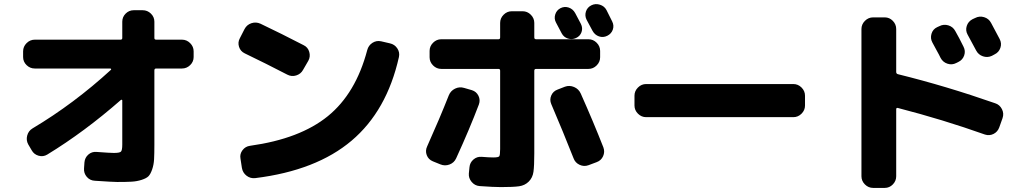

<svg xmlns="http://www.w3.org/2000/svg" viewBox="-20 -852 5040 939"><path d="M150 -517Q127 -517 110 -533.5Q93 -550 93 -573V-601Q93 -624 110 -641Q127 -658 150 -658H569Q578 -658 578 -666V-746Q578 -769 594.5 -785.5Q611 -802 634 -802H678Q701 -802 718 -785.5Q735 -769 735 -746V-666Q735 -658 744 -658H870Q893 -658 910 -641Q927 -624 927 -601V-573Q927 -550 910 -533.5Q893 -517 870 -517H744Q735 -517 735 -508V-144Q735 -99 733.5 -72.5Q732 -46 724 -23Q716 0 706 10Q696 20 673 27.5Q650 35 624 36.5Q598 38 553 38Q532 38 444 32Q420 31 404.5 13Q389 -5 391 -29L393 -58Q395 -81 412 -96Q429 -111 452 -109Q519 -104 537 -104Q565 -104 571.5 -110.5Q578 -117 578 -145V-361Q578 -363 575.5 -364Q573 -365 571 -363Q393 -207 211 -96Q191 -84 168.5 -90.5Q146 -97 135 -117L118 -146Q107 -166 113 -189Q119 -212 139 -224Q342 -345 523 -511Q525 -515 520 -517Z M1177 -591Q1156 -601 1149 -623Q1142 -645 1153 -665L1176 -710Q1187 -731 1209.5 -738.5Q1232 -746 1254 -736Q1357 -687 1465 -631Q1486 -621 1492.5 -598Q1499 -575 1488 -555L1462 -510Q1451 -490 1428.5 -483Q1406 -476 1385 -487Q1281 -541 1177 -591ZM1887 -640Q1910 -635 1923 -615.5Q1936 -596 1931 -573Q1872 -310 1699.5 -164Q1527 -18 1229 19Q1205 22 1186 7.5Q1167 -7 1163 -31L1156 -77Q1152 -99 1166 -117.5Q1180 -136 1203 -139Q1447 -173 1583.5 -284Q1720 -395 1776 -607Q1782 -630 1801.5 -642.5Q1821 -655 1844 -650Z M2858 -660Q2881 -660 2898 -643Q2915 -626 2915 -603V-572Q2915 -549 2898 -532Q2881 -515 2858 -515H2602Q2593 -515 2593 -506V-102Q2593 -41 2589 -12Q2585 17 2566 36Q2547 55 2518.5 59Q2490 63 2430 63Q2395 63 2325 58Q2302 56 2286.5 37.5Q2271 19 2273 -4L2276 -34Q2278 -57 2295.5 -72Q2313 -87 2336 -85Q2372 -82 2392 -82Q2417 -82 2421.5 -87.5Q2426 -93 2426 -123V-506Q2426 -515 2418 -515H2138Q2115 -515 2098 -532Q2081 -549 2081 -572V-603Q2081 -626 2098 -643Q2115 -660 2138 -660H2418Q2426 -660 2426 -669V-740Q2426 -763 2443 -780Q2460 -797 2483 -797H2536Q2559 -797 2576 -780Q2593 -763 2593 -740V-669Q2593 -660 2602 -660ZM2793 -788Q2798 -779 2807 -761.5Q2816 -744 2821 -735Q2831 -715 2824 -695Q2817 -675 2797 -666Q2778 -657 2757.5 -663.5Q2737 -670 2727 -689Q2722 -698 2713 -715.5Q2704 -733 2699 -742Q2689 -761 2695.5 -781.5Q2702 -802 2721 -812Q2741 -822 2761.5 -815Q2782 -808 2793 -788ZM2946 -803Q2951 -793 2960.5 -774Q2970 -755 2974 -747Q2984 -727 2977 -707Q2970 -687 2950 -677Q2930 -667 2909.5 -674Q2889 -681 2878 -701Q2869 -719 2849 -755Q2839 -775 2845.5 -795.5Q2852 -816 2872 -826Q2892 -836 2914 -829Q2936 -822 2946 -803ZM2097 -63Q2075 -72 2067 -93.5Q2059 -115 2069 -136Q2130 -272 2175 -386Q2184 -408 2205.5 -418.5Q2227 -429 2250 -422L2288 -411Q2310 -404 2320 -383.5Q2330 -363 2322 -341Q2277 -222 2211 -78Q2201 -56 2178.5 -47.5Q2156 -39 2134 -48ZM2858 -44Q2836 -36 2814.5 -46Q2793 -56 2785 -78Q2735 -205 2676 -343Q2667 -364 2676 -385Q2685 -406 2707 -414L2743 -428Q2765 -436 2787.5 -426.5Q2810 -417 2820 -395Q2882 -256 2931 -131Q2939 -109 2929.5 -88Q2920 -67 2898 -59Z M3140 -279Q3117 -279 3100 -296Q3083 -313 3083 -336V-384Q3083 -407 3100 -424Q3117 -441 3140 -441H3860Q3883 -441 3900 -424Q3917 -407 3917 -384V-336Q3917 -313 3900 -296Q3883 -279 3860 -279Z M4574 -724Q4595 -735 4618 -728Q4641 -721 4652 -700Q4671 -667 4692 -624Q4703 -603 4695.5 -581Q4688 -559 4667 -549L4657 -544Q4636 -533 4613.5 -540.5Q4591 -548 4580 -569Q4574 -582 4560 -607Q4546 -632 4540 -644Q4529 -664 4535.5 -686.5Q4542 -709 4563 -719ZM4827 -740Q4855 -688 4869 -661Q4880 -640 4872.5 -618Q4865 -596 4844 -586L4831 -579Q4810 -569 4787.5 -576.5Q4765 -584 4754 -605L4712 -683Q4701 -703 4708 -725Q4715 -747 4736 -758L4749 -764Q4770 -775 4793 -768Q4816 -761 4827 -740ZM4250 67Q4227 67 4210 50Q4193 33 4193 10V-710Q4193 -733 4210 -750Q4227 -767 4250 -767H4307Q4330 -767 4346.5 -750Q4363 -733 4363 -710V-500Q4363 -491 4372 -489Q4607 -431 4847 -347Q4869 -340 4880 -318.5Q4891 -297 4883 -274L4867 -229Q4859 -207 4839 -197Q4819 -187 4797 -194Q4592 -267 4371 -324Q4363 -326 4363 -317V10Q4363 33 4346.5 50Q4330 67 4307 67Z"/></svg>

Font: Rounded Mplus 1c ExtraBold
Style: Regular
Weight: 800
Version: Version 1.059.20150529